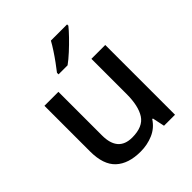

<svg xmlns="http://www.w3.org/2000/svg" viewBox="-211 -902 1049 1049"><g transform="rotate(-45 313.5 -378.0)"><path d="M546 -539V0H461L446 -71H441Q414 -29 368.5 -9.5Q323 10 271 10Q177 10 126.5 -37Q76 -84 76 -186V-539H184V-202Q184 -77 293 -77Q376 -77 407.5 -126Q439 -175 439 -267V-539ZM478 -756Q463 -737 435.5 -708.5Q408 -680 377.5 -652Q347 -624 322 -606H252V-618Q267 -637 286 -663Q305 -689 323 -716.5Q341 -744 353 -766H478Z"/></g></svg>

Font: Noto Sans Meetei Mayek Medium
Style: Regular
Weight: 500
Designer: Monotype Design Team and Neelakash Kshetrimayum
Foundry: Monotype Imaging Inc.
Version: Version 2.002; ttfautohint (v1.8.4.7-5d5b)